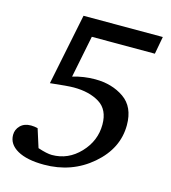

<svg xmlns="http://www.w3.org/2000/svg" viewBox="-104 -756 764 856"><g transform="rotate(15 278.0 -327.5)"><path d="M542 -671 527 -590H236L197 -396Q248 -411 300 -411Q378 -411 433.5 -372.5Q489 -334 489 -250Q489 -142 397 -63Q305 16 177 16Q98 16 54 -9Q10 -34 10 -77Q10 -102 28 -120Q46 -138 77 -138Q92 -138 108 -134L135 -49Q177 -35 200 -35Q275 -35 329 -92Q383 -149 383 -224Q383 -293 336 -322Q289 -351 217 -351Q190 -351 109 -342L176 -671Z"/></g></svg>

Font: Veleka
Style: Italic
Weight: 400
Italic angle: -12°
Designer: Stefan Peev, Context Ltd, 2016; SIL International, 1997-2014.
Foundry: Stefan Peev, Context Ltd, 2016
Version: Version 1.000